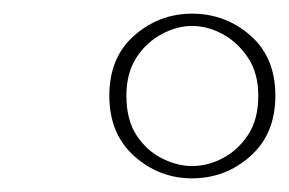

<svg xmlns="http://www.w3.org/2000/svg" viewBox="-20 -840 423 281"><path d="M261 -820Q310 -820 346.5 -788Q383 -756 383 -700Q383 -644 346.5 -611.5Q310 -579 261 -579Q213 -579 176.5 -611.5Q140 -644 140 -700Q140 -756 176.5 -788Q213 -820 261 -820ZM261 -597Q284 -597 306 -608.5Q328 -620 343 -642.5Q358 -665 358 -700Q358 -733 343 -755.5Q328 -778 306 -790Q284 -802 261 -802Q239 -802 216.5 -790Q194 -778 179.5 -755.5Q165 -733 165 -700Q165 -665 179.5 -642.5Q194 -620 216.5 -608.5Q239 -597 261 -597Z"/></svg>

Font: Playfair Display SemiBold
Style: Italic
Weight: 600
Italic angle: -14°
Designer: Claus Eggers Sørensen
Foundry: Claus Eggers Sørensen
Version: Version 1.203